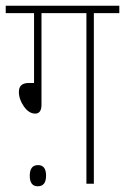

<svg xmlns="http://www.w3.org/2000/svg" viewBox="-20 -642 437 671"><path d="M282 -596V0H308V-596H397V-622H0V-596H99V-352H81Q46 -352 46 -321Q46 -295 63.5 -270Q81 -245 103 -245Q125 -245 125 -276V-596ZM112 9Q141 9 141 -28Q141 -65 113 -65Q84 -65 84 -28Q84 9 112 9Z"/></svg>

Font: Noto Sans Devanagari Extra Condensed Thin
Style: Regular
Weight: 250
Width: 2
Designer: Monotype Design Team
Foundry: Monotype Imaging Inc.
Version: 1.000